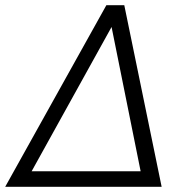

<svg xmlns="http://www.w3.org/2000/svg" viewBox="-34 -720 711 740"><path d="M589 0H-14L376 -700H445ZM88 -60H508L396 -616Z"/></svg>

Font: KoHo
Style: Italic
Weight: 400
Italic angle: -10°
Designer: Cadson Demak & Katatrad Team
Foundry: Cadson Demak Co.,Ltd.
Version: Version 1.000